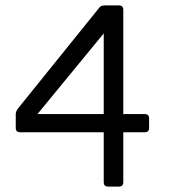

<svg xmlns="http://www.w3.org/2000/svg" viewBox="-20 -687 631 707"><path d="M378 0Q362 0 362 -16V-200H54Q38 -200 38 -216V-266Q38 -276 45 -286L345 -658Q351 -667 365 -667H418Q434 -667 434 -651V-267H513Q529 -267 529 -251V-216Q529 -200 513 -200H434V-16Q434 0 418 0ZM118 -267H362V-564Z"/></svg>

Font: Pitagon Sans
Style: Regular
Weight: 400
Designer: Travis Tran
Foundry: Pitagon
Version: Version 1.001; ttfautohint (v1.8.4.7-5d5b);gftools[0.9.26]